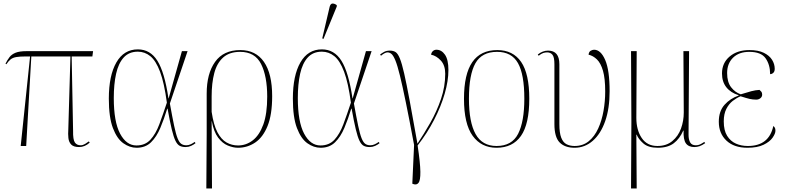

<svg xmlns="http://www.w3.org/2000/svg" viewBox="-20 -825 4434 1085"><path d="M97 0 150 -506H125Q91 -506 71.5 -502.5Q52 -499 40 -489.5Q28 -480 16 -462L11 -465Q22 -487 34 -502.5Q46 -518 68 -527Q90 -536 131 -536H506L502 -506H385L393 -86Q392 -36 403 -20Q414 -4 436 -4Q448 -4 460.5 -11.5Q473 -19 482 -26L487 -19Q459 6 427 6Q396 6 382.5 -8Q369 -22 366.5 -45Q364 -68 366 -94L378 -506H157L128 0Z M752 10Q713 10 677 -15.5Q641 -41 618 -101.5Q595 -162 595 -268Q595 -398 637.5 -472Q680 -546 759 -546Q829 -546 869.5 -481.5Q910 -417 932 -269H933L1008 -536H1040L940 -240Q954 -162 964 -114.5Q974 -67 983.5 -43.5Q993 -20 1004.5 -12Q1016 -4 1033 -4Q1046 -4 1058.5 -10Q1071 -16 1080 -23L1085 -16Q1074 -7 1059.5 -0.5Q1045 6 1029 6Q1009 6 995.5 -1Q982 -8 971.5 -29.5Q961 -51 950.5 -94.5Q940 -138 927 -211H925Q907 -152 886 -102Q865 -52 833.5 -21Q802 10 752 10ZM751 -3Q800 -3 830 -35.5Q860 -68 880.5 -123Q901 -178 923 -245Q908 -357 884.5 -419.5Q861 -482 829.5 -507.5Q798 -533 759 -533Q709 -533 679 -500Q649 -467 636 -408Q623 -349 623 -271Q623 -137 658.5 -70Q694 -3 751 -3Z M1146 240 1148 -70V-296Q1148 -409 1195.5 -475.5Q1243 -542 1338 -542Q1425 -542 1471.5 -475.5Q1518 -409 1518 -281Q1518 -177 1492 -113Q1466 -49 1422 -19.5Q1378 10 1325 10Q1298 10 1267.5 -2.5Q1237 -15 1212.5 -47.5Q1188 -80 1177 -140H1176L1178 240ZM1325 -3Q1371 -3 1408.5 -32Q1446 -61 1468 -121.5Q1490 -182 1490 -279Q1490 -394 1455.5 -463Q1421 -532 1337 -532Q1277 -532 1241.5 -500.5Q1206 -469 1191 -412.5Q1176 -356 1176 -280V-193Q1187 -119 1208.5 -78Q1230 -37 1260 -20Q1290 -3 1325 -3Z M1792 10Q1753 10 1717 -15.5Q1681 -41 1658 -101.5Q1635 -162 1635 -268Q1635 -398 1677.5 -472Q1720 -546 1799 -546Q1869 -546 1909.5 -481.5Q1950 -417 1972 -269H1973L2048 -536H2080L1980 -240Q1994 -162 2004 -114.5Q2014 -67 2023.5 -43.5Q2033 -20 2044.5 -12Q2056 -4 2073 -4Q2086 -4 2098.5 -10Q2111 -16 2120 -23L2125 -16Q2114 -7 2099.5 -0.5Q2085 6 2069 6Q2049 6 2035.5 -1Q2022 -8 2011.5 -29.5Q2001 -51 1990.5 -94.5Q1980 -138 1967 -211H1965Q1947 -152 1926 -102Q1905 -52 1873.5 -21Q1842 10 1792 10ZM1791 -3Q1840 -3 1870 -35.5Q1900 -68 1920.5 -123Q1941 -178 1963 -245Q1948 -357 1924.5 -419.5Q1901 -482 1869.5 -507.5Q1838 -533 1799 -533Q1749 -533 1719 -500Q1689 -467 1676 -408Q1663 -349 1663 -271Q1663 -137 1698.5 -70Q1734 -3 1791 -3ZM1808 -605 1801 -608 1843 -787Q1848 -805 1859.5 -805Q1871 -805 1883 -796V-788Z M2315 215 2310 213 2320 -6Q2293 -151 2273.5 -246Q2254 -341 2240 -398Q2226 -455 2214.5 -483Q2203 -511 2192.5 -520Q2182 -529 2170 -529Q2162 -529 2152 -523.5Q2142 -518 2133 -510L2128 -517Q2138 -525 2151 -532Q2164 -539 2183 -539Q2202 -539 2215 -531Q2228 -523 2239.5 -495Q2251 -467 2264 -410Q2277 -353 2295 -256.5Q2313 -160 2339 -13Q2375 -67 2411.5 -131Q2448 -195 2472 -265.5Q2496 -336 2496 -408Q2496 -456 2471 -483Q2446 -510 2416 -516Q2418 -529 2426.5 -536.5Q2435 -544 2446 -544Q2475 -544 2494.5 -516Q2514 -488 2514 -429Q2514 -368 2493 -295.5Q2472 -223 2433 -147.5Q2394 -72 2340 -3Q2355 97 2355.5 146Q2356 195 2345 208.5Q2334 222 2315 215Z M2786 10Q2700 10 2651 -57.5Q2602 -125 2602 -267Q2602 -406 2649 -474Q2696 -542 2790 -542Q2879 -542 2925 -475Q2971 -408 2971 -267Q2971 -124 2924 -57Q2877 10 2786 10ZM2786 0Q2873 0 2908 -69Q2943 -138 2943 -267Q2943 -405 2907 -468.5Q2871 -532 2789 -532Q2703 -532 2666.5 -467.5Q2630 -403 2630 -267Q2630 -135 2667.5 -67.5Q2705 0 2786 0Z M3227 10Q3172 10 3142.5 -20Q3113 -50 3113 -124V-462Q3113 -502 3102 -515.5Q3091 -529 3072 -529Q3061 -529 3050 -525.5Q3039 -522 3024 -510L3019 -517Q3047 -539 3077 -539Q3141 -539 3141 -462V-124Q3141 -74 3151.5 -47Q3162 -20 3181.5 -10Q3201 0 3227 0Q3274 0 3307 -27Q3340 -54 3360.5 -99Q3381 -144 3390.5 -198.5Q3400 -253 3400 -308Q3400 -382 3387.5 -425Q3375 -468 3353.5 -489Q3332 -510 3306 -516Q3308 -533 3318.5 -538.5Q3329 -544 3337 -544Q3375 -544 3400 -486Q3425 -428 3425 -309Q3425 -212 3400 -140.5Q3375 -69 3330 -29.5Q3285 10 3227 10Z M3546 240 3548 -136 3546 -536H3578L3576 -159Q3576 -90 3606.5 -45Q3637 0 3695 0Q3746 0 3779.5 -28Q3813 -56 3828.5 -99Q3844 -142 3844 -189L3842 -536H3874L3871 -63Q3871 -37 3880 -20.5Q3889 -4 3912 -4Q3925 -4 3935 -8.5Q3945 -13 3960 -23L3965 -16Q3948 -4 3933.5 1Q3919 6 3904 6Q3871 6 3856 -15Q3841 -36 3843 -87H3841Q3821 -41 3787.5 -15.5Q3754 10 3697 10Q3643 10 3615 -15Q3587 -40 3578 -64H3576L3578 240Z M4204 10Q4128 10 4085 -30.5Q4042 -71 4042 -137Q4042 -197 4074.5 -233Q4107 -269 4154 -285V-287Q4109 -301 4084.5 -332Q4060 -363 4060 -410Q4060 -469 4103 -505.5Q4146 -542 4215 -542Q4265 -542 4296.5 -526.5Q4328 -511 4343 -487Q4358 -463 4358 -436Q4358 -421 4350 -413.5Q4342 -406 4332 -406Q4332 -459 4306.5 -495.5Q4281 -532 4214 -532Q4156 -532 4122.5 -499Q4089 -466 4089 -412Q4089 -361 4111.5 -332Q4134 -303 4166 -292Q4201 -303 4225.5 -309.5Q4250 -316 4272 -317Q4278 -312 4282.5 -306.5Q4287 -301 4287 -290Q4287 -278 4277 -270Q4267 -262 4254 -262Q4234 -262 4216.5 -266Q4199 -270 4165 -281Q4143 -272 4121 -255Q4099 -238 4084.5 -209.5Q4070 -181 4070 -139Q4070 -88 4089 -57.5Q4108 -27 4138.5 -13.5Q4169 0 4206 0Q4326 0 4350 -113Q4355 -109 4358.5 -103.5Q4362 -98 4362 -86Q4362 -70 4346 -47Q4330 -24 4295 -7Q4260 10 4204 10Z"/></svg>

Font: Noto Serif Display SemiCondensed Thin
Style: Regular
Weight: 100
Width: 4
Designer: Monotype Design Team
Foundry: Monotype Imaging Inc.
Version: Version 2.009